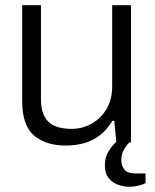

<svg xmlns="http://www.w3.org/2000/svg" viewBox="-20 -546 593 736"><path d="M477 170Q454 170 432 162Q410 154 396 136Q382 118 382 88Q382 56 396.5 33Q411 10 433 -9H478V-3Q468 7 456.5 25Q445 43 445 68Q445 89 457 104Q469 119 500 119H538V156Q524 163 507 166.5Q490 170 477 170ZM232 12Q157 12 111 -26Q65 -64 65 -159V-526H137V-166Q137 -131 146 -109Q155 -87 171 -74.5Q187 -62 208.5 -57Q230 -52 255 -52Q295 -52 330.5 -71.5Q366 -91 388 -127.5Q410 -164 410 -215V-526H482V0H426L418 -83H411Q389 -47 361.5 -26.5Q334 -6 301.5 3Q269 12 232 12Z"/></svg>

Font: Archivo SemiBold Light
Style: Regular
Weight: 300
Version: Version 2.001